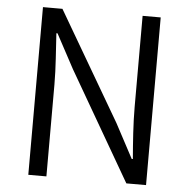

<svg xmlns="http://www.w3.org/2000/svg" viewBox="-52 -784 822 835"><g transform="rotate(5 359.0 -366.0)"><path d="M102 0H181V-401C181 -476 174 -551 170 -624H175L255 -475L530 0H616V-732H537V-335C537 -261 543 -181 549 -108H544L464 -258L187 -732H102Z"/></g></svg>

Font: Noto Sans CJK SC DemiLight
Style: Regular
Weight: 350
Designer: Ryoko NISHIZUKA 西塚涼子 (kana, bopomofo & ideographs); Paul D. Hunt (Latin, Greek & Cyrillic); Sandoll Communications 산돌커뮤니
Foundry: Adobe
Version: Version 2.004;hotconv 1.0.118;makeotfexe 2.5.65603